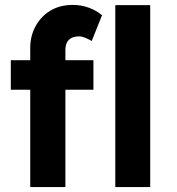

<svg xmlns="http://www.w3.org/2000/svg" viewBox="-20 -761 720 781"><path d="M103 -566Q103 -615 125 -655Q147 -695 185.5 -718Q224 -741 276 -741Q311 -741 342 -729.5Q373 -718 395 -699L353 -594Q340 -602 326.5 -607.5Q313 -613 302 -613Q283 -613 270.5 -606.5Q258 -600 252 -587.5Q246 -575 246 -556V0H175Q152 0 134 0Q116 0 103 0ZM24 -396V-516H360V-396ZM449 0V-740H591V0Z"/></svg>

Font: Our Lexend SemiBold
Style: Regular
Weight: 600
Designer: Bonnie Shaver-Troup, Thomas Jockin
Foundry: Lexend
Version: Version 1.007